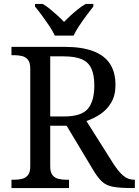

<svg xmlns="http://www.w3.org/2000/svg" viewBox="-20 -951 702 971"><path d="M38 0V-42H51Q73 -42 91.5 -46.5Q110 -51 121.5 -65.5Q133 -80 133 -109V-604Q133 -634 121.5 -648.5Q110 -663 91.5 -667.5Q73 -672 51 -672H38V-714H307Q394 -714 451 -692.5Q508 -671 536 -628.5Q564 -586 564 -521Q564 -468 542 -431.5Q520 -395 486.5 -373Q453 -351 417 -339L554 -122Q580 -82 604 -62Q628 -42 659 -42H662V0H648Q586 0 551.5 -6.5Q517 -13 496 -32.5Q475 -52 452 -90L317 -315H234V-109Q234 -80 245.5 -65.5Q257 -51 275.5 -46.5Q294 -42 316 -42H329V0ZM304 -362Q392 -362 424.5 -401Q457 -440 457 -518Q457 -572 442 -604.5Q427 -637 393 -651.5Q359 -666 302 -666H234V-362ZM257 -771Q247 -794 229 -820.5Q211 -847 192 -873Q173 -899 157 -918V-931H196Q215 -920 234 -904.5Q253 -889 271 -872.5Q289 -856 304 -840Q319 -856 337 -872.5Q355 -889 374.5 -904.5Q394 -920 413 -931H452V-918Q437 -899 417.5 -873Q398 -847 380.5 -820.5Q363 -794 352 -771Z"/></svg>

Font: Noto Serif Gujarati
Style: Regular
Weight: 400
Designer: Universal Thirst, Indian Type Foundry and the Monotype Design Team
Foundry: Monotype Imaging Inc.
Version: Version 2.102